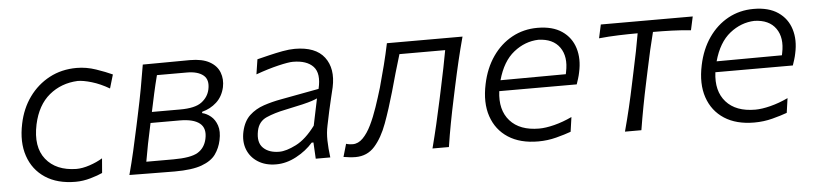

<svg xmlns="http://www.w3.org/2000/svg" viewBox="-37 -685 3708 874"><g transform="rotate(-5 1817.0 -248.0)"><path d="M279.5 9.5Q196 9.5 140.8 -27Q85.5 -63.5 63.8 -127.8Q42 -192 59.5 -275Q73.5 -343.5 111 -395.5Q148.5 -447.5 204 -477Q259.5 -506.5 328.5 -506.5Q372.5 -506.5 416.5 -491.5Q460.5 -476.5 490.5 -462.5L472 -400Q431 -424 392.2 -435.5Q353.5 -447 328 -447Q252.5 -443.5 198 -398.5Q143.5 -353.5 124.5 -266.5Q103 -165 149 -107.5Q195 -50 287.5 -48.5Q315.5 -48.5 348.5 -59.5Q381.5 -70.5 408 -86.5L402.5 -20Q382.5 -10.5 347.8 -0.5Q313 9.5 279.5 9.5Z M525.5 0Q540.5 -56 552.2 -107.2Q564 -158.5 577 -219.5L587.5 -269Q601.5 -334 611.2 -386.8Q621 -439.5 630 -495.5Q674 -495.5 733.2 -496.2Q792.5 -497 845.5 -497Q902 -497 935.2 -478.2Q968.5 -459.5 980.2 -428.2Q992 -397 984.5 -361Q975 -319 946.8 -293.2Q918.5 -267.5 881 -258L879.5 -252Q900 -247.5 919 -232Q938 -216.5 947.2 -189.2Q956.5 -162 948 -122Q940.5 -86.5 920.5 -58.5Q900.5 -30.5 856.2 -14.2Q812 2 732.5 2Q672.5 2 619 1Q565.5 0 525.5 0ZM690 -442Q679 -399.5 670.5 -360.8Q662 -322 652.5 -277H782Q850 -277 880 -299.5Q910 -322 917.5 -356.5Q927 -400.5 901.8 -421.2Q876.5 -442 827 -442ZM607.5 -53.5H731Q811 -53.5 843.2 -73Q875.5 -92.5 884.5 -133.5Q895 -181.5 866.5 -204.5Q838 -227.5 775.5 -227.5H642L640.5 -220.5Q630 -172.5 622.2 -133.5Q614.5 -94.5 607.5 -53.5Z M1196 10Q1147 10 1112.8 -11.8Q1078.5 -33.5 1064.2 -70.2Q1050 -107 1060 -152.5Q1070.5 -199 1098 -224.5Q1125.5 -250 1163.5 -262.8Q1201.5 -275.5 1243 -283L1417.5 -315.5Q1434 -385 1404.5 -416.8Q1375 -448.5 1311.5 -448.5Q1291.5 -448.5 1245 -437.5Q1198.5 -426.5 1141.5 -406L1152 -474Q1176 -480 1207 -487.5Q1238 -495 1269.2 -500.8Q1300.5 -506.5 1325 -506.5Q1420 -506.5 1460 -454Q1500 -401.5 1482 -317Q1477 -295 1470.5 -269Q1464 -243 1457 -210.5L1443.5 -146Q1436.5 -114 1437.2 -78Q1438 -42 1443.5 0H1377L1373 -74.5H1365Q1334 -39 1288.2 -14.5Q1242.5 10 1196 10ZM1215 -46Q1246.5 -46 1292 -69Q1337.5 -92 1381 -150.5L1406.5 -273Q1397 -268.5 1382 -263.5Q1367 -258.5 1338 -251.5Q1309 -244.5 1258 -234Q1208.5 -224 1171.5 -207.8Q1134.5 -191.5 1126 -149Q1115.5 -97 1141.5 -71.5Q1167.5 -46 1215 -46Z M1558 8.5Q1546.5 8.5 1530.8 6.8Q1515 5 1503.5 3L1520.5 -55.5Q1528 -53 1536.5 -52Q1545 -51 1550.5 -51Q1576 -51 1597.2 -72.5Q1618.5 -94 1636 -130Q1653.5 -166 1668.2 -209.5Q1683 -253 1696 -296.5Q1710 -347 1722.8 -397Q1735.5 -447 1745.5 -495.5H2091Q2076 -440 2063.5 -387.2Q2051 -334.5 2037 -269L2026.5 -219.5Q2013.5 -159 2003.8 -107.2Q1994 -55.5 1985.5 0H1910.5Q1925 -56 1937 -107.5Q1949 -159 1962 -219.5L1972.5 -269Q1983.5 -319.5 1991.5 -360Q1999.5 -400.5 2007 -441H1798Q1785.5 -400 1773.2 -357.8Q1761 -315.5 1749.5 -273.5Q1727.5 -196.5 1704 -132.5Q1680.5 -68.5 1646.2 -30Q1612 8.5 1558 8.5Z M2393 10Q2311 10 2256.5 -25.2Q2202 -60.5 2180.5 -123.8Q2159 -187 2177 -271.5Q2192 -343 2228.5 -395.5Q2265 -448 2317.8 -476.8Q2370.5 -505.5 2434 -505.5Q2503 -505.5 2545.8 -476.2Q2588.5 -447 2603.8 -397.2Q2619 -347.5 2605.5 -287Q2603 -274 2598.5 -259.5Q2594 -245 2590 -233.5H2236Q2225 -148 2269.5 -98Q2314 -48 2402.5 -48Q2432 -48 2471.8 -58Q2511.5 -68 2553 -87.5L2543.5 -21Q2516.5 -11 2476.2 -0.5Q2436 10 2393 10ZM2433.5 -451Q2372 -449 2320.8 -408.2Q2269.5 -367.5 2246 -282.5L2544.5 -284Q2545.5 -289.5 2546.5 -294Q2561 -363 2530.8 -406Q2500.5 -449 2433.5 -451Z M2790 0Q2805 -55.5 2817.2 -107.2Q2829.5 -159 2842 -219.5L2852.5 -269Q2863.5 -319.5 2871.5 -360Q2879.5 -400.5 2886.5 -441Q2844.5 -441 2799.2 -439.5Q2754 -438 2709.5 -433.5L2723 -495.5H3143L3129.5 -433.5Q3087.5 -438 3043 -439.5Q2998.5 -441 2956.5 -441Q2946 -400.5 2936.8 -360Q2927.5 -319.5 2917 -269L2906.5 -219.5Q2893.5 -159 2883.8 -107.2Q2874 -55.5 2865 0Z M3380.5 10Q3298.5 10 3244 -25.2Q3189.5 -60.5 3168 -123.8Q3146.5 -187 3164.5 -271.5Q3179.5 -343 3216 -395.5Q3252.5 -448 3305.2 -476.8Q3358 -505.5 3421.5 -505.5Q3490.5 -505.5 3533.2 -476.2Q3576 -447 3591.2 -397.2Q3606.5 -347.5 3593 -287Q3590.5 -274 3586 -259.5Q3581.5 -245 3577.5 -233.5H3223.5Q3212.5 -148 3257 -98Q3301.5 -48 3390 -48Q3419.5 -48 3459.2 -58Q3499 -68 3540.5 -87.5L3531 -21Q3504 -11 3463.8 -0.5Q3423.5 10 3380.5 10ZM3421 -451Q3359.5 -449 3308.2 -408.2Q3257 -367.5 3233.5 -282.5L3532 -284Q3533 -289.5 3534 -294Q3548.5 -363 3518.2 -406Q3488 -449 3421 -451Z"/></g></svg>

Font: Commissioner Flair Light
Style: Italic
Weight: 300
Italic angle: -12°
Designer: Kostas Bartsokas
Foundry: Kostas Bartsokas
Version: Version 1.000; ttfautohint (v1.8.3)